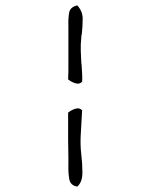

<svg xmlns="http://www.w3.org/2000/svg" viewBox="-20 -688 543 713"><path d="M285 -385Q277 -375 263 -378Q249 -381 233 -393Q234 -410 234 -425Q234 -440 234 -454Q234 -464 234 -473.5Q234 -483 234 -492Q234 -510 234 -527Q234 -544 234 -562Q234 -569 234 -576Q234 -583 234 -590Q233 -617 236.5 -639.5Q240 -662 267 -668Q287 -646 287 -619Q287 -592 284 -563Q283 -560 282.5 -556.5Q282 -553 282 -550Q279 -522 280 -498Q281 -474 282 -454Q282 -452 283 -447Q284 -429 285 -414Q286 -399 285 -385ZM285 -278Q285 -270 284 -261.5Q283 -253 283 -244Q281 -215 279.5 -181Q278 -147 282 -113Q286 -81 286 -46.5Q286 -12 267 5Q241 1 237 -24Q233 -49 234 -78Q234 -84 234 -89.5Q234 -95 234 -101Q233 -137 233 -170Q233 -203 233 -233Q233 -243 233 -252Q233 -261 233 -270Q249 -282 263 -285Q277 -288 285 -278Z"/></svg>

Font: Yuji Syuku
Style: Regular
Weight: 400
Designer: Kataoka Yuji
Foundry: Kinuta Font Factory
Version: Version 3.002